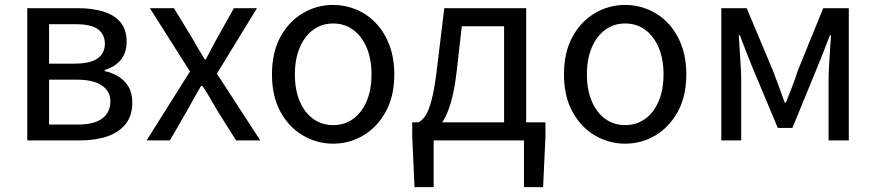

<svg xmlns="http://www.w3.org/2000/svg" viewBox="-20 -577 3599 789"><path d="M92.1 0V-543.4H300.1Q359.9 -543.4 405.1 -529.4Q450.2 -515.4 475.3 -485.3Q500.4 -455.3 500.4 -405.2Q500.4 -360.4 476.3 -331Q452.2 -301.6 409.9 -289.4V-285Q441 -278.2 466.6 -262.7Q492.2 -247.1 507.9 -220.9Q523.6 -194.7 523.6 -155.5Q523.6 -101.3 496.1 -67.2Q468.6 -33 420.7 -16.5Q372.8 0 309.7 0ZM181.6 -315.5H285Q352.9 -315.5 381.9 -337.5Q410.9 -359.5 410.9 -396.6Q410.9 -435.6 382.8 -456.6Q354.8 -477.6 291.1 -477.6H181.6ZM181.6 -65.2H299.4Q367.3 -65.2 400.4 -90.4Q433.6 -115.6 433.6 -160.8Q433.6 -202 398.4 -225.9Q363.2 -249.7 293.6 -249.7H181.6Z M582.4 0 760.7 -283.2 596 -543.4H694.9L767.6 -424.1Q780.4 -400.9 793.9 -378.5Q807.4 -356.2 821.3 -332.8H825.7Q837.3 -356.2 849.5 -378.5Q861.6 -400.9 874.3 -424.1L941 -543.4H1035.9L871.3 -274.2L1049.6 0H950.1L870 -127.2Q856.4 -151.8 841.8 -176.5Q827.1 -201.2 811.3 -224.2H806.3Q792.6 -201.2 779.1 -176.7Q765.5 -152.2 751.5 -127.2L678.3 0Z M1349.1 13.4Q1282.6 13.4 1225 -20.3Q1167.4 -54 1132.5 -117.6Q1097.6 -181.2 1097.6 -271Q1097.6 -361.9 1132.5 -425.7Q1167.4 -489.4 1225 -523.1Q1282.6 -556.8 1349.1 -556.8Q1398.9 -556.8 1444.3 -537.7Q1489.7 -518.6 1524.8 -481.9Q1559.8 -445.3 1580 -392.1Q1600.3 -338.9 1600.3 -271Q1600.3 -181.2 1565.1 -117.6Q1529.8 -54 1472.7 -20.3Q1415.7 13.4 1349.1 13.4ZM1349.1 -62.9Q1396.2 -62.9 1431.7 -88.9Q1467.2 -114.9 1487 -161.8Q1506.7 -208.7 1506.7 -271Q1506.7 -333.8 1487 -380.8Q1467.2 -427.8 1431.7 -454.2Q1396.2 -480.5 1349.1 -480.5Q1302.1 -480.5 1266.6 -454.2Q1231.1 -427.8 1211.4 -380.8Q1191.8 -333.8 1191.8 -271Q1191.8 -208.7 1211.4 -161.8Q1231.1 -114.9 1266.6 -88.9Q1302.1 -62.9 1349.1 -62.9Z M1762 0V192.1H1683.4L1674 -16.5V-74.3H2221.5V-16.5L2211.8 192.1H2133.2V0ZM2051.5 -27.6V-469H1877.7L1856.8 -285.3Q1848.2 -210 1834.1 -160.5Q1820.1 -111 1802.1 -81.9Q1784.2 -52.8 1763.6 -39.1Q1743 -25.4 1721.5 -20.8L1700 -74.3Q1715.8 -83 1729 -102.5Q1742.1 -122 1754.2 -168.5Q1766.4 -214.9 1776.6 -302.5L1805.6 -543.4H2142.3V-27.6Z M2549.1 13.4Q2482.6 13.4 2425 -20.3Q2367.4 -54 2332.5 -117.6Q2297.6 -181.2 2297.6 -271Q2297.6 -361.9 2332.5 -425.7Q2367.4 -489.4 2425 -523.1Q2482.6 -556.8 2549.1 -556.8Q2598.9 -556.8 2644.3 -537.7Q2689.7 -518.6 2724.8 -481.9Q2759.8 -445.3 2780 -392.1Q2800.3 -338.9 2800.3 -271Q2800.3 -181.2 2765.1 -117.6Q2729.8 -54 2672.7 -20.3Q2615.7 13.4 2549.1 13.4ZM2549.1 -62.9Q2596.2 -62.9 2631.7 -88.9Q2667.2 -114.9 2687 -161.8Q2706.7 -208.7 2706.7 -271Q2706.7 -333.8 2687 -380.8Q2667.2 -427.8 2631.7 -454.2Q2596.2 -480.5 2549.1 -480.5Q2502.1 -480.5 2466.6 -454.2Q2431.1 -427.8 2411.4 -380.8Q2391.8 -333.8 2391.8 -271Q2391.8 -208.7 2411.4 -161.8Q2431.1 -114.9 2466.6 -88.9Q2502.1 -62.9 2549.1 -62.9Z M2944.1 0V-543.4H3048.5L3155.8 -287.8Q3168.6 -253.8 3180.9 -221.2Q3193.1 -188.6 3204.6 -155.5H3209.6Q3222.6 -188.6 3235.5 -221.2Q3248.3 -253.8 3258.9 -287.8L3363 -543.4H3468V0H3385V-245.5Q3385 -269.7 3386.7 -302.7Q3388.4 -335.7 3390.8 -370.1Q3393.1 -404.5 3394.9 -432.2H3390.5Q3378.5 -400.3 3365.3 -367.3Q3352 -334.2 3340 -304L3236.3 -51.4H3176.1L3070.4 -304Q3058.4 -334.2 3045.1 -367.5Q3031.9 -400.7 3020.5 -432.2H3015.9Q3017.6 -404.5 3019.8 -370.1Q3022 -335.7 3024 -302.7Q3025.9 -269.7 3025.9 -245.5V0Z"/></svg>

Font: Noto Sans JP
Style: Regular
Weight: 100
Designer: Ryoko NISHIZUKA 西塚涼子 (kana, bopomofo & ideographs); Paul D. Hunt (Latin, Greek & Cyrillic); Sandoll Communications 산돌커뮤니
Foundry: Adobe
Version: Version 2.004;hotconv 1.0.118;makeotfexe 2.5.65603